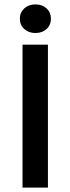

<svg xmlns="http://www.w3.org/2000/svg" viewBox="-20 -858 322 878"><path d="M83 0V-653.8H199.2V0ZM70.8 -772.9Q70.8 -801.3 91.1 -819.6Q111.3 -837.9 142.1 -837.9Q172.9 -837.9 192.9 -819.6Q212.9 -801.3 212.9 -772.9Q212.9 -743.7 192.9 -725.3Q172.9 -707 142.1 -707Q111.3 -707 91.1 -725.3Q70.8 -743.7 70.8 -772.9Z"/></svg>

Font: Source Sans 3 Semibold
Style: Regular
Weight: 600
Designer: Paul D. Hunt
Foundry: Adobe
Version: Version 3.052;hotconv 1.1.0;makeotfexe 2.6.0